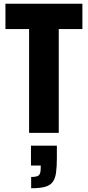

<svg xmlns="http://www.w3.org/2000/svg" viewBox="-20 -708 468 1023"><path d="M135 0V-553H9V-688H419V-553H293V0ZM146 295V235Q167 235 178 231Q189 227 193 216.5Q197 206 197 188V174H145V68H283V134Q283 181 278.5 212.5Q274 244 260.5 262Q247 280 219.5 287.5Q192 295 146 295Z"/></svg>

Font: Saira Condensed ExtraBold
Style: Regular
Weight: 800
Width: 3
Designer: Hector Gatti with collaboration of the Omnibus-Type team
Foundry: Omnibus-Type
Version: Version 1.101